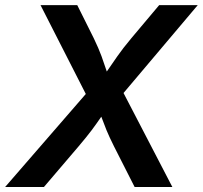

<svg xmlns="http://www.w3.org/2000/svg" viewBox="-40 -748 811 768"><path d="M-19.5 0 303.2 -372.1 122.1 -727.5H269L335 -595.2Q355 -553.7 366 -523.4Q377 -493.2 387.2 -461.9Q408.7 -493.2 429.7 -523.4Q450.7 -553.7 485.4 -595.2L596.7 -727.5H751L454.1 -376L649.4 0H498.5L416 -162.6Q396.5 -201.7 386.2 -226.8Q376 -252 365.2 -281.2Q345.2 -252 326.2 -226.6Q307.1 -201.2 274.4 -162.6L135.7 0Z"/></svg>

Font: Inter Semi Bold
Style: Italic
Weight: 600
Italic angle: -9.39999°
Designer: Rasmus Andersson
Foundry: rsms
Version: Version 4.000;git-3c8e0fc